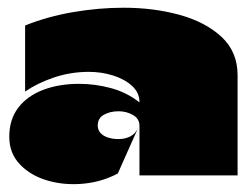

<svg xmlns="http://www.w3.org/2000/svg" viewBox="-20 -817 650 497"><path d="M595 -622Q595 -579 595 -536Q595 -493 595 -449.5Q595 -406 595 -363H341Q341 -410 341 -458Q341 -506 341 -553Q341 -577 322 -594.5Q303 -612 273 -621.5Q243 -631 210 -631Q163 -631 120 -616.5Q77 -602 45 -580V-751Q102 -774 168.5 -785.5Q235 -797 300 -797Q378 -797 445 -778.5Q512 -760 553.5 -721.5Q595 -683 595 -622ZM341 -552V-491Q341 -510 324 -519.5Q307 -529 287 -529Q265 -529 249 -520Q233 -511 233 -492Q233 -481 240 -473Q247 -465 259.5 -461Q272 -457 287 -457Q304 -457 317.5 -464Q331 -471 338 -487L285 -368Q244 -346 195.5 -341.5Q147 -337 103.5 -349.5Q60 -362 32 -391Q4 -420 4 -463Q4 -508 27.5 -538.5Q51 -569 92 -584.5Q133 -600 185 -600Q226 -600 267 -589Q308 -578 341 -552Z"/></svg>

Font: Climate Crisis
Style: Regular
Weight: 400
Version: Version 1.003